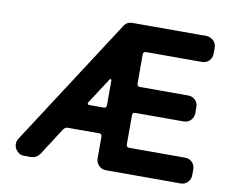

<svg xmlns="http://www.w3.org/2000/svg" viewBox="-75 -771 1041 867"><g transform="rotate(10 445.5 -338.0)"><path d="M850 -46Q850 -27 837 -13.5Q824 0 805 0H462Q443 0 429.5 -13.5Q416 -27 416 -46V-145Q416 -159 404 -159H259Q248 -159 239 -147L158 -21Q142 0 118 0H87Q73 0 62 -7V-8Q46 -19 42 -37Q38 -55 48 -71L427 -656Q440 -676 465 -676H805Q821 -676 837 -662Q850 -649 850 -630V-603Q850 -584 837 -570.5Q824 -557 805 -557H549Q535 -557 535 -544V-411Q535 -397 549 -397H769Q789 -397 802 -384Q815 -371 815 -352V-324Q815 -305 802 -291.5Q789 -278 769 -278H549Q535 -278 535 -266V-131Q535 -118 549 -118H805Q824 -118 837 -105Q850 -92 850 -72ZM416 -290V-404Q416 -407 412.5 -408.5Q409 -410 407 -406L330 -287Q328 -284 330 -280.5Q332 -277 336 -277H404Q416 -277 416 -290Z"/></g></svg>

Font: Monomaniac One
Style: Regular
Weight: 400
Version: Version 1.000; ttfautohint (v1.8.3)